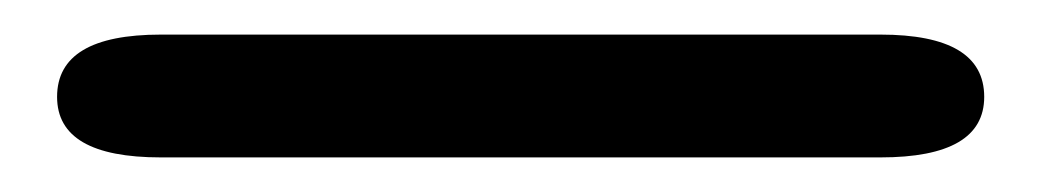

<svg xmlns="http://www.w3.org/2000/svg" viewBox="-20 55 602 111"><path d="M73 146Q13 146 13 111Q13 75 73 75H489Q549 75 549 111Q549 146 489 146Z"/></svg>

Font: Resource Han Rounded KR Medium
Style: Regular
Weight: 500
Designer: Cyano Hao (round all glyphs); Ryoko NISHIZUKA 西塚涼子 (kana, bopomofo & ideographs); Paul D. Hunt (Latin, Greek & Cyrillic)
Foundry: Cyano Hao
Version: 0.990